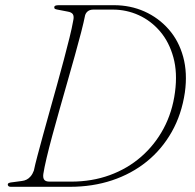

<svg xmlns="http://www.w3.org/2000/svg" viewBox="-20 -720 752 740"><path d="M10 -8.5Q10 -13 14.8 -15Q19.5 -17 31 -18L64.5 -22.5Q74 -23.5 82.5 -27.8Q91 -32 98.2 -40.5Q105.5 -49 110.5 -62.5Q115 -84.5 124.5 -120.2Q134 -156 146.2 -200.5Q158.5 -245 172.2 -294.2Q186 -343.5 200 -393.8Q214 -444 226.2 -490.2Q238.5 -536.5 248 -575Q257.5 -613.5 262 -639.5Q266 -656.5 261 -664.8Q256 -673 240 -675.5L209 -681.5Q197 -683.5 193 -685.2Q189 -687 189 -692Q189 -696 193 -698Q197 -700 207 -700H419Q482.5 -700 536.8 -675.8Q591 -651.5 630 -607.2Q669 -563 686 -501Q703 -439 692.5 -363.5Q680 -279 642 -211.8Q604 -144.5 545.5 -97.2Q487 -50 412 -25Q337 0 249 0H22Q15.5 0 12.8 -2.5Q10 -5 10 -8.5ZM254 -20Q334.5 -20 403 -45Q471.5 -70 524.2 -116Q577 -162 610.8 -225.2Q644.5 -288.5 654.5 -365Q664.5 -440 648.2 -499Q632 -558 597 -599Q562 -640 514.8 -661.5Q467.5 -683 415 -683H340Q327 -683 319 -677Q311 -671 308 -661Q303 -635.5 292.8 -595.8Q282.5 -556 268.8 -507Q255 -458 239.8 -404.5Q224.5 -351 209.5 -298Q194.5 -245 181.5 -197Q168.5 -149 159.5 -110.8Q150.5 -72.5 147 -49.5Q145 -34.5 150.5 -27.2Q156 -20 171.5 -20Z"/></svg>

Font: Fraunces Thin
Style: Italic
Weight: 250
Italic angle: -16°
Version: Version 1.000;[b76b70a41]